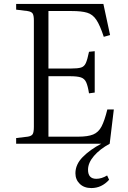

<svg xmlns="http://www.w3.org/2000/svg" viewBox="-20 -730 649 975"><path d="M444 225Q407 225 385 203.5Q363 182 363 150Q363 105 400 67.5Q437 30 494 0H62V-29L121 -36Q140 -39 146 -49Q152 -59 152 -86V-626Q152 -651 146 -661Q140 -671 119 -674L62 -681V-710H505L539 -552L507 -543Q488 -601 469.5 -629Q451 -657 422.5 -665.5Q394 -674 344 -674H226V-382H340Q375 -382 391.5 -387Q408 -392 416 -410Q424 -428 432 -467L461 -470V-260L432 -256Q426 -294 417.5 -312.5Q409 -331 390.5 -337Q372 -343 335 -343H226V-36H378Q426 -36 453 -47Q480 -58 495.5 -87.5Q511 -117 525 -174H558L537 0Q487 27 457 62Q427 97 427 132Q427 178 469 178Q496 178 524 161L534 183Q496 225 444 225Z"/></svg>

Font: Literata 36pt Light
Style: Regular
Weight: 300
Designer: Latin by Veronika Burian and Jose Scaglione. Greek by Irene Vlachou. Cyrillic by Vera Evstafieva.
Foundry: TypeTogether
Version: Version 3.002